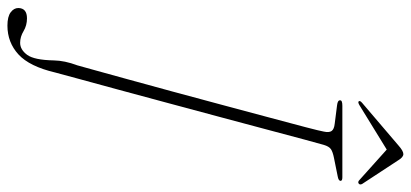

<svg xmlns="http://www.w3.org/2000/svg" viewBox="-356 -596 1052 491"><g transform="rotate(90 169.5 -350.0)"><path d="M294 -652.5Q291.5 -644 281.2 -606Q271 -568 255.8 -510.8Q240.5 -453.5 222.5 -386.2Q204.5 -319 186.2 -251Q168 -183 151.8 -123.5Q135.5 -64 124.2 -22.2Q113 19.5 109 34Q93.5 100 62.8 128.2Q32 156.5 -11 156.5Q-34 156.5 -45 148.2Q-56 140 -56 128.5Q-55.5 106.5 -29.5 106.5Q-11.5 106.5 3 115.2Q17.5 124 33 124Q50.5 124 63.8 106Q77 88 78 37.5Q78.5 10 90.5 -22Q92 -27 101.5 -61.5Q111 -96 125.8 -149.5Q140.5 -203 157.8 -266.5Q175 -330 192.2 -394.2Q209.5 -458.5 224.2 -513.8Q239 -569 248.8 -606.2Q258.5 -643.5 260 -652.5Q263 -666 258.5 -672.5Q254 -679 239.5 -680.5L192.5 -686.5Q179.5 -688 180 -694.5Q180 -700 194 -700H377Q386 -700 386 -695.5Q386 -690 374 -688L327 -678.5Q312 -675.5 305 -670.8Q298 -666 294 -652.5ZM193 -744Q185.5 -739.5 183 -741.5Q179.5 -744.5 186.5 -750.5L295.5 -843.5Q309.5 -856 317.5 -856Q325.5 -856 333 -843.5L394 -750.5Q397 -744.5 392.5 -741.5Q388.5 -739 383.5 -744L306 -813.5Z"/></g></svg>

Font: Fraunces 72pt S000 Thin
Style: Italic
Weight: 100
Italic angle: -16°
Version: Version 1.000; ttfautohint (v1.8.3)